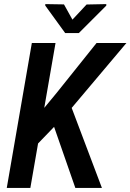

<svg xmlns="http://www.w3.org/2000/svg" viewBox="-20 -922 640 942"><path d="M252.4 -710.9 128.9 0H13.2L136.2 -710.9ZM600.1 -710.9 308.6 -365.2 139.6 -189.9V-323.2L258.3 -466.8L453.6 -710.9ZM349.6 0 231 -340.8 320.8 -421.4 480 0ZM293.9 -900.4 335.4 -825.7 404.8 -899.9 501.5 -901.9V-894.5L366.7 -759.8H299.8L202.1 -894.5V-901.9Z"/></svg>

Font: Roboto Condensed Medium
Style: Italic
Weight: 500
Italic angle: -12°
Designer: Christian Robertson
Foundry: Google
Version: Version 3.0; 2020